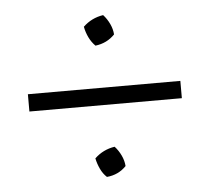

<svg xmlns="http://www.w3.org/2000/svg" viewBox="-41 -552 593 542"><g transform="rotate(-5 256.0 -281.0)"><path d="M241 -425Q230 -436 223 -450.5Q216 -465 213 -481Q237 -504 270 -509Q281 -497 288 -482Q295 -467 296 -452Q274 -429 241 -425ZM39 -256V-305H471V-256ZM241 -53Q230 -63 223 -78Q216 -93 213 -108Q237 -131 270 -136Q281 -124 288 -109Q295 -94 296 -79Q274 -56 241 -53Z"/></g></svg>

Font: Piazzolla SC Light
Style: Regular
Weight: 300
Designer: Juan Pablo del Peral
Foundry: Huerta Tipografica
Version: Version 1.330